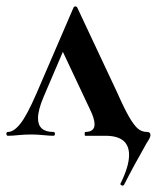

<svg xmlns="http://www.w3.org/2000/svg" viewBox="-31 -425 491 601"><path d="M353 156Q350 156 347.5 154Q345 152 346 150Q373 96 373 60Q373 0 299 0H236Q234 0 234 -6Q234 -12 236 -12Q265 -12 265 -36Q265 -54 250 -84L160 -275L204 -352L106 -123Q88 -81 88 -55Q88 -12 136 -12Q141 -12 141 -6Q141 0 136 0Q125 0 105 -2Q85 -4 67 -4Q46 -4 26 -2Q8 0 -6 0Q-11 0 -11 -6Q-11 -12 -6 -12Q12 -12 32.5 -37.5Q53 -63 83 -132L199 -401Q201 -405 205 -405Q209 -405 211 -401L335 -137Q359 -83 374 -57.5Q389 -32 401 -22Q413 -12 429 -12Q440 -12 440 -2Q440 2 437 8Q434 14 428 23Q388 93 357 154Q355 156 353 156Z"/></svg>

Font: Cormorant Infant
Style: Bold
Weight: 700
Designer: Christian Thalmann (Catharsis Fonts)
Foundry: Catharsis Fonts
Version: Version 4.000